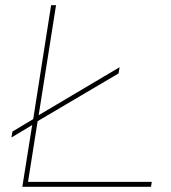

<svg xmlns="http://www.w3.org/2000/svg" viewBox="-20 -720 660 740"><path d="M66 0 104 -238 24 -190 28 -213 108 -261 177 -700H196L129 -276L441 -461L437 -437L125 -253L88 -19H565L562 0Z"/></svg>

Font: Georama Extended Thin
Style: Italic
Weight: 100
Width: 7
Italic angle: -9°
Designer: Jean-Baptiste Levee
Foundry: Production Type
Version: Version 1.000